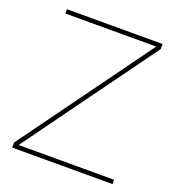

<svg xmlns="http://www.w3.org/2000/svg" viewBox="-132 -833 859 939"><g transform="rotate(20 297.5 -364.0)"><path d="M36.6 0H558.1V-22.5H208H61.5L144 -136.2L554.2 -701.2V-727.5H56.6V-705.1H383.8H529.3L445.3 -589.4L36.6 -26.4Z"/></g></svg>

Font: Raveo Display Display Thin
Style: Regular
Weight: 100
Designer: Jakub Foglar, Rasmus Andersson (Inter)
Foundry: Jakubfoglar.com
Version: Version 1.100;Glyphs 3.2.3 (3260)